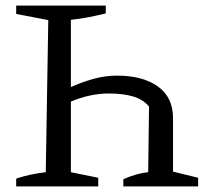

<svg xmlns="http://www.w3.org/2000/svg" viewBox="-20 -668 735 688"><path d="M38 0V-28Q65 -37 91.5 -42.5Q118 -48 144 -51L153 -596L38 -618V-648H359V-620Q327 -612 295.5 -606Q264 -600 234 -597V-356Q274 -374 315.5 -385.5Q357 -397 399 -397Q492 -397 546 -358Q600 -319 600 -245V-53L690 -31V0H422V-26Q445 -36 467.5 -42.5Q490 -49 511 -51L514 -286Q493 -312 456.5 -322.5Q420 -333 370 -333Q303 -333 234 -304V-51L332 -31V0Z"/></svg>

Font: Piazzolla
Style: Regular
Weight: 400
Designer: Juan Pablo del Peral
Foundry: Huerta Tipografica
Version: Version 1.330